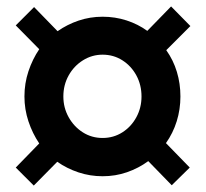

<svg xmlns="http://www.w3.org/2000/svg" viewBox="-20 -545 640 597"><path d="M85 32 29 -24 102 -99Q81 -130 68.5 -167.5Q56 -205 56 -245Q56 -286 68.5 -323.5Q81 -361 102 -392L29 -466L86 -523L159 -448Q189 -469 224.5 -481Q260 -493 299 -493Q338 -493 373.5 -481.5Q409 -470 438 -449L512 -525L572 -464L497 -389Q519 -358 530 -321.5Q541 -285 541 -245Q541 -205 529.5 -168Q518 -131 496 -100L570 -24L514 31L441 -44Q411 -22 375 -9.5Q339 3 299 3Q260 3 224 -9Q188 -21 158 -42ZM299 -116Q333 -116 360.5 -133.5Q388 -151 404 -180.5Q420 -210 420 -245Q420 -281 404 -310.5Q388 -340 360.5 -357.5Q333 -375 299 -375Q266 -375 238 -357.5Q210 -340 193.5 -310.5Q177 -281 177 -245Q177 -210 193.5 -180.5Q210 -151 237.5 -133.5Q265 -116 299 -116Z"/></svg>

Font: Nunito Sans 12pt ExtraBold
Style: Italic
Weight: 800
Italic angle: -9°
Designer: Vernon Adams
Foundry: Vernon Adams
Version: Version 3.101;gftools[0.9.27]